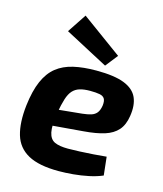

<svg xmlns="http://www.w3.org/2000/svg" viewBox="-114 -835 791 932"><g transform="rotate(15 282.0 -369.5)"><path d="M320 -507Q411 -507 460.5 -487.5Q510 -468 527 -430Q544 -392 535 -336Q528 -290 504.5 -263.5Q481 -237 440 -224Q399 -211 336 -206L84 -185L95 -266L308 -287Q335 -290 352 -295.5Q369 -301 379 -313.5Q389 -326 393 -350Q396 -374 389 -385.5Q382 -397 364 -400.5Q346 -404 316 -404Q285 -404 264 -397.5Q243 -391 229 -375.5Q215 -360 206 -331.5Q197 -303 189 -258Q179 -193 186 -160Q193 -127 217 -116Q241 -105 284 -105Q308 -105 342 -106.5Q376 -108 411.5 -110.5Q447 -113 476 -116L486 -24Q456 -11 418 -3Q380 5 341 8.5Q302 12 268 12Q169 12 114.5 -18Q60 -48 42.5 -107.5Q25 -167 35 -255Q44 -331 65.5 -380Q87 -429 121.5 -456.5Q156 -484 205.5 -495.5Q255 -507 320 -507ZM200 -751 403 -603 354 -541 137 -656Z"/></g></svg>

Font: Exo 2
Style: Bold Italic
Weight: 700
Italic angle: -8°
Designer: Natanael Gama
Foundry: Natanael Gama
Version: Version 2.010